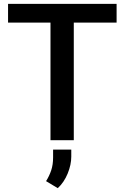

<svg xmlns="http://www.w3.org/2000/svg" viewBox="-20 -731 649 1001"><path d="M587.9 -710.9V-613.3H364.7V0H243.2V-613.3H22V-710.9ZM351.6 48.8V85.4Q351.6 127.9 332.8 173.8Q314 219.7 281.2 250L220.2 213.4Q237.3 186 247.1 156.7Q256.8 127.4 256.8 89.8V48.8Z"/></svg>

Font: Vazirmatn RD Medium
Style: Regular
Weight: 500
Designer: Saber Rastikerdar
Foundry: Saber Rastikerdar
Version: Version 33.003